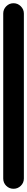

<svg xmlns="http://www.w3.org/2000/svg" viewBox="-20 -1170 168 1190"><path d="M0 -64H128V-1086H0ZM64 -128Q37 -128 18.5 -109Q0 -90 0 -64Q0 -37 18.5 -18.5Q37 0 64 0Q90 0 109 -18.5Q128 -37 128 -64Q128 -90 109 -109Q90 -128 64 -128ZM64 -1150Q37 -1150 18.5 -1131Q0 -1112 0 -1086Q0 -1059 18.5 -1040.5Q37 -1022 64 -1022Q90 -1022 109 -1040.5Q128 -1059 128 -1086Q128 -1112 109 -1131Q90 -1150 64 -1150Z"/></svg>

Font: Wavefont
Style: Bold
Weight: 700
Version: Version 3.004;gftools[0.9.33]